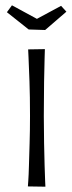

<svg xmlns="http://www.w3.org/2000/svg" viewBox="-20 -703 273 723"><path d="M151 0 85 -1Q85 -1 86.5 -22Q88 -43 89 -79.5Q90 -116 91.5 -164Q93 -212 93 -267Q93 -340 91 -396.5Q89 -453 87.5 -485Q86 -517 86 -517L149 -518Q149 -518 148 -485Q147 -452 146 -395Q145 -338 145 -266Q145 -212 146 -164Q147 -116 148 -79Q149 -42 150 -21Q151 0 151 0ZM150 -590 88 -592 6 -657 25 -683 119 -632 210 -681 230 -659Z"/></svg>

Font: Truculenta Light
Style: Regular
Weight: 300
Version: Version 1.002